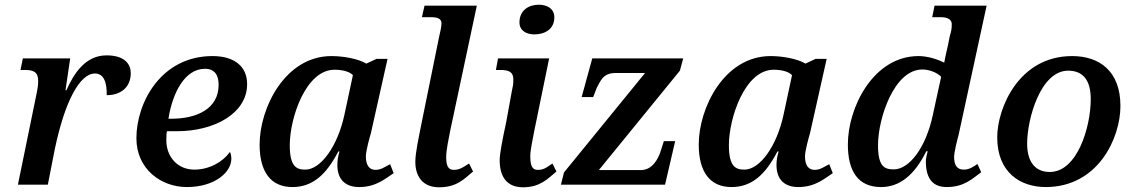

<svg xmlns="http://www.w3.org/2000/svg" viewBox="-20 -784 4809 815"><path d="M56 0H183L212 -148C255 -355 319 -472 383 -472C422 -472 434 -432 433 -380C493 -380 535 -414 535 -473C535 -514 507 -549 432 -549C344 -549 294 -474 262 -401H258L278 -536H77L67 -487H86C121 -487 142 -479 142 -441C142 -422 140 -409 136 -390Z M773 10C892 10 962 -53 962 -110C962 -121 960 -132 956 -139C926 -97 869 -64 805 -64C734 -64 686 -118 686 -189C686 -209 687 -223 689 -227H731C889 -227 1029 -302 1029 -427C1029 -502 975 -546 882 -546C664 -546 559 -349 559 -197C559 -67 663 10 773 10ZM695 -280C712 -389 764 -492 850 -492C895 -492 908 -460 908 -424C908 -323 817 -280 707 -280Z M1221 10C1309 10 1366 -45 1416 -141H1421C1415 -120 1412 -104 1412 -84C1412 -20 1448 10 1505 10C1578 10 1618 -28 1651 -49L1636 -87C1612 -75 1598 -63 1574 -63C1547 -63 1533 -83 1533 -121C1533 -143 1550 -205 1554 -217L1625 -534H1578L1535 -514C1502 -534 1439 -546 1387 -546C1191 -546 1082 -327 1082 -170C1082 -54 1130 10 1221 10ZM1276 -64C1238 -64 1210 -77 1210 -168C1210 -281 1277 -488 1400 -488C1429 -488 1462 -482 1478 -465L1442 -297C1413 -162 1341 -64 1276 -64Z M1844 11C1920 11 1952 -26 1988 -56L1971 -90C1937 -67 1924 -63 1906 -63C1877 -63 1874 -91 1874 -119C1874 -146 1885 -199 1891 -229L2004 -760H1782L1771 -711H1812C1837 -711 1854 -704 1854 -686C1854 -669 1849 -651 1844 -628L1771 -269C1757 -198 1743 -136 1743 -97C1743 -39 1771 11 1844 11Z M2248 -638C2291 -638 2333 -659 2333 -710C2333 -747 2303 -764 2267 -764C2224 -764 2185 -740 2185 -689C2185 -655 2213 -638 2248 -638ZM2200 11C2273 11 2306 -26 2342 -56L2325 -90C2293 -67 2283 -63 2262 -63C2234 -63 2231 -91 2231 -124C2231 -146 2242 -197 2248 -229L2311 -536H2094L2085 -487H2102C2142 -487 2159 -478 2159 -446C2159 -426 2157 -416 2153 -399L2128 -262C2114 -198 2101 -132 2101 -104C2101 -37 2129 11 2200 11Z M2361 0H2803L2846 -185H2798L2782 -135C2773 -112 2751 -62 2700 -62H2522L2866 -484L2880 -536H2494L2449 -372H2498L2513 -411C2528 -437 2538 -474 2591 -474H2718L2374 -52Z M3085 10C3173 10 3230 -45 3280 -141H3285C3279 -120 3276 -104 3276 -84C3276 -20 3312 10 3369 10C3442 10 3482 -28 3515 -49L3500 -87C3476 -75 3462 -63 3438 -63C3411 -63 3397 -83 3397 -121C3397 -143 3414 -205 3418 -217L3489 -534H3442L3399 -514C3366 -534 3303 -546 3251 -546C3055 -546 2946 -327 2946 -170C2946 -54 2994 10 3085 10ZM3140 -64C3102 -64 3074 -77 3074 -168C3074 -281 3141 -488 3264 -488C3293 -488 3326 -482 3342 -465L3306 -297C3277 -162 3205 -64 3140 -64Z M3720 10C3796 10 3860 -37 3912 -142H3918C3913 -125 3910 -108 3910 -100C3910 -19 3945 10 3999 10C4074 10 4110 -28 4145 -53L4129 -88C4113 -77 4095 -64 4071 -64C4043 -64 4030 -82 4030 -118C4030 -138 4043 -189 4049 -211L4168 -760H3947L3937 -711H3975C4005 -711 4020 -699 4020 -682C4020 -660 4018 -652 4011 -628L4005 -597C4001 -578 3992 -542 3988 -518C3961 -532 3918 -546 3879 -546C3688 -546 3579 -329 3579 -171C3579 -56 3623 10 3720 10ZM3774 -65C3734 -65 3707 -77 3707 -168C3707 -281 3775 -489 3895 -489C3923 -489 3957 -477 3975 -458L3939 -293C3910 -158 3840 -65 3774 -65Z M4419 10C4641 10 4736 -198 4736 -334C4736 -485 4644 -546 4531 -546C4304 -546 4213 -324 4213 -201C4213 -51 4312 10 4419 10ZM4436 -54C4374 -54 4340 -97 4340 -175C4340 -277 4396 -484 4514 -484C4577 -484 4610 -444 4610 -363C4610 -245 4553 -54 4436 -54Z"/></svg>

Font: Noto Serif Semi
Style: Italic
Weight: 600
Italic angle: -12°
Designer: Monotype Design Team
Foundry: Monotype Imaging Inc.
Version: Version 1.901